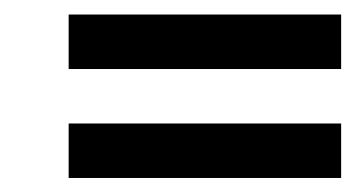

<svg xmlns="http://www.w3.org/2000/svg" viewBox="-20 -482 502 271"><path d="M230.8 -307.7H307.7V-230.8H230.8ZM76.9 -307.7H153.8V-230.8H76.9ZM153.8 -307.7H230.8V-230.8H153.8ZM307.7 -307.7H384.6V-230.8H307.7ZM384.6 -307.7H461.5V-230.8H384.6ZM76.9 -461.5H153.8V-384.6H76.9ZM153.8 -461.5H230.8V-384.6H153.8ZM230.8 -461.5H307.7V-384.6H230.8ZM307.7 -461.5H384.6V-384.6H307.7ZM384.6 -461.5H461.5V-384.6H384.6Z"/></svg>

Font: Jacquarda Bastarda 9
Style: Regular
Weight: 400
Designer: Sarah Cadigan-Fried
Version: Version 1.000; ttfautohint (v1.8.4.7-5d5b)